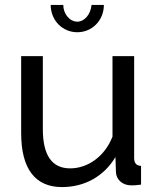

<svg xmlns="http://www.w3.org/2000/svg" viewBox="-20 -750 641 780"><path d="M232 10C323 10 402 -33 449 -112L451 -51C452 -20 478 3 513 3C524 3 533 3 553 0V-76C534 -77 525 -87 525 -108V-522H437V-195C406 -115 337 -66 265 -66C191 -66 154 -119 154 -226V-522H66V-209C66 -64 123 10 232 10ZM294 -662C263 -662 237 -694 237 -730H186C186 -667 234 -619 294 -619C354 -619 402 -667 402 -730H352C348 -691 323 -662 294 -662Z"/></svg>

Font: Raleway Med
Style: Regular
Weight: 500
Designer: Matt McInerney, Pablo Impallari, Rodrigo Fuenzalida
Foundry: Matt McInerney, Pablo Impallari, Rodrigo Fuenzalida
Version: Version 3.00 July 28, 2015